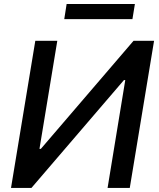

<svg xmlns="http://www.w3.org/2000/svg" viewBox="-20 -929 787 949"><path d="M154.5 -727.3 34.4 0H135.3L592.8 -533.4H599.2L511.7 0H621.4L741.5 -727.3H640L181.9 -193.2H175.1L263.2 -727.3ZM646.7 -909.1 634.6 -834.5H297.6L309.3 -909.1Z"/></svg>

Font: Inter UI Medium
Style: Italic
Weight: 500
Italic angle: 9.39999°
Designer: Rasmus Andersson
Foundry: rsms
Version: 3.2;8d6f07862